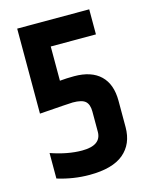

<svg xmlns="http://www.w3.org/2000/svg" viewBox="-107 -754 646 829"><g transform="rotate(-15 216.5 -339.5)"><path d="M51 -685H373V-573H171V-420Q202 -423 235 -423Q312 -423 352.5 -384Q393 -345 393 -271V-153Q393 -78 343 -36Q293 6 190 6Q118 6 47 -16V-130Q122 -104 186 -104Q272 -104 272 -165V-255Q272 -287 256.5 -301Q241 -315 200 -315Q188 -315 51 -305Z"/></g></svg>

Font: Khand SemiBold
Style: Regular
Weight: 600
Designer: Devanagari: Sanchit Sawaria, Jyotish Sonowal; Latin: Satya Rajpurohit
Foundry: Indian Type Foundry
Version: Version 1.101;PS 1.0;hotconv 1.0.78;makeotf.lib2.5.61930; tt